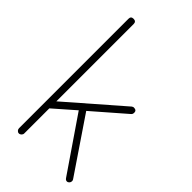

<svg xmlns="http://www.w3.org/2000/svg" viewBox="-236 -838 909 909"><g transform="rotate(45 218.5 -384.0)"><path d="M86 -768Q104 -768 104 -751V-233L374 -468Q380 -472 384 -472Q403 -472 403 -456Q403 -446 397 -441L236 -301L421 -28Q424 -24 424 -18Q424 -11 419 -5.5Q414 0 407 0Q399 0 393 -9L209 -278L104 -186V-18Q104 -11 98.5 -5.5Q93 0 86 0Q79 0 74 -5.5Q69 -11 69 -18V-751Q69 -768 86 -768Z"/></g></svg>

Font: Dosis
Style: ExtraLight
Weight: 250
Designer: Edgar Tolentino, Pablo Impallari, Igino Marini
Foundry: Edgar Tolentino, Pablo Impallari, Igino Marini
Version: Version 1.007